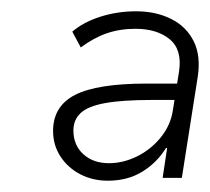

<svg xmlns="http://www.w3.org/2000/svg" viewBox="-20 -733 372 340"><path d="M171 -413Q144 -413 122 -424.5Q100 -436 87 -456Q74 -476 74 -501Q74 -545 113 -565Q152 -585 240 -585H310L305 -556H249Q197 -556 166.5 -550.5Q136 -545 123 -533Q110 -521 110 -502Q110 -476 127.5 -460Q145 -444 173 -444Q198 -444 222.5 -456Q247 -468 264.5 -489.5Q282 -511 286 -537L297 -606Q303 -645 280.5 -663.5Q258 -682 220 -682Q192 -682 169 -674Q146 -666 123 -649L108 -677Q128 -694 158 -703.5Q188 -713 221 -713Q256 -713 283 -699.5Q310 -686 323 -660Q336 -634 330 -596L302 -418H268L276 -471H274Q258 -445 232 -429Q206 -413 171 -413Z"/></svg>

Font: Nunito Sans 12pt ExtraLight 12pt ExtraLight
Style: Italic
Weight: 250
Italic angle: -9°
Version: Version 3.101;gftools[0.9.27]